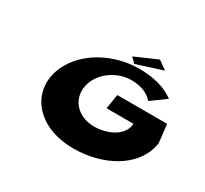

<svg xmlns="http://www.w3.org/2000/svg" viewBox="-143 -903 1210 1131"><g transform="rotate(30 462.5 -337.5)"><path d="M872.9 -385H533.9L517.8 -286H700.8C697.5 -206 602.9 -156 507.9 -156C384.9 -156 315.4 -251 346.9 -352C374.5 -441 470 -503 563 -503C621 -503 670.7 -488 709.2 -446L808.3 -518C750.7 -560 675.4 -584 567.4 -584C395.4 -584 226.3 -492 161.9 -352C78.3 -172 203.4 17 466.4 17C658.4 17 857.8 -77 886.8 -260ZM495.8 -626 528.9 -594 705.5 -650 646.9 -692Z"/></g></svg>

Font: Hussar Milosc
Style: Obl
Weight: 700
Foundry: Cannot Into Space Fonts
Version: Version 1.02